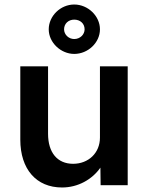

<svg xmlns="http://www.w3.org/2000/svg" viewBox="-20 -821 658 851"><path d="M255 10C326 10 389 -26 425 -78L426 0H546V-527H423V-211C423 -143 372 -95 304 -95C234 -95 193 -145 193 -228V-527H70V-202C70 -71 141 10 255 10ZM196 -691C196 -632 250 -582 309 -582C370 -582 423 -632 423 -691C423 -750 370 -801 309 -801C248 -801 196 -750 196 -691ZM264 -691C264 -716 283 -734 309 -734C335 -734 355 -717 355 -691C355 -668 335 -648 309 -648C284 -648 264 -668 264 -691Z"/></svg>

Font: Easer Grotesk Medium
Style: Regular
Weight: 500
Designer: Boardeaser, Bonnie Shaver-Troup, Thomas Jockin
Foundry: Lexend
Version: Version 1.001;Glyphs 3.1.2 (3151)